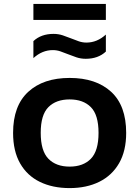

<svg xmlns="http://www.w3.org/2000/svg" viewBox="-20 -953 713 983"><path d="M336.5 10Q249.5 10 184.2 -21.8Q119 -53.5 83 -116.5Q47 -179.5 47 -272.5Q47 -411.5 124.5 -482.8Q202 -554 336.5 -554Q471.5 -554 548.8 -483.2Q626 -412.5 626 -272.5Q626 -180.5 589.8 -117.5Q553.5 -54.5 488.2 -22.2Q423 10 336.5 10ZM336.5 -100Q406 -100 445.2 -140.2Q484.5 -180.5 484.5 -272.5Q484.5 -365 445.2 -404.5Q406 -444 336.5 -444Q267 -444 227.8 -404.5Q188.5 -365 188.5 -273Q188.5 -180.5 227.8 -140.2Q267 -100 336.5 -100ZM419 -652Q394 -652 371.5 -659.5Q349 -667 328 -675.5Q308.5 -683.5 289.5 -690Q270.5 -696.5 250.5 -696.5Q196 -696.5 151 -655.5V-742.5Q190.5 -779.5 254 -779.5Q279 -779.5 301.5 -772Q324 -764.5 345 -756Q364.5 -748 383.5 -741.5Q402.5 -735 422.5 -735Q477 -735 522 -776V-689Q482.5 -652 419 -652ZM151 -851V-933H522V-851Z"/></svg>

Font: Encode Sans Exp SmBold
Style: Regular
Weight: 600
Width: 7
Designer: Multiple Designers
Foundry: Impallari Type
Version: Version 3.002; ttfautohint (v1.8.3) -l 8 -r 50 -G 200 -x 14 